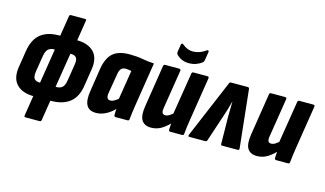

<svg xmlns="http://www.w3.org/2000/svg" viewBox="-98 -1009 2549 1508"><g transform="rotate(15 1176.0 -255.0)"><path d="M201 8Q108 8 61 -42Q14 -92 30 -187L51 -321Q67 -417 122 -461Q177 -505 271 -505H414Q508 -505 555 -455.5Q602 -406 586 -311L565 -177Q551 -81 494 -36.5Q437 8 344 8ZM217 -108H356Q386 -108 403.5 -124.5Q421 -141 427 -182L448 -314Q455 -356 442 -372.5Q429 -389 399 -389H261Q231 -389 213.5 -372.5Q196 -356 189 -315L168 -183Q162 -141 175 -124.5Q188 -108 217 -108ZM182 185Q170 185 172 172L203 -24L215 -63L273 -428L275 -474L306 -670Q308 -683 319 -683H434Q448 -683 444 -670L413 -473L400 -429L341 -62L342 -24L311 172Q309 185 296 185Z M707 8Q650 8 629 -31Q608 -70 621 -148L650 -337Q665 -426 710.5 -465.5Q756 -505 845 -505Q904 -505 952 -496Q1000 -487 1047 -485L991 -129Q986 -96 982 -67Q978 -38 976 -14Q975 0 962 0H866Q853 0 853 -14Q852 -25 853 -38Q854 -51 855 -64Q821 -29 783 -10.5Q745 8 707 8ZM792 -115Q806 -115 821 -123.5Q836 -132 853 -146L891 -382Q879 -384 868 -386Q857 -388 845 -388Q820 -388 807.5 -374Q795 -360 790 -329L763 -168Q759 -142 765.5 -128.5Q772 -115 792 -115Z M1154 8Q1100 8 1077.5 -28.5Q1055 -65 1068 -145L1121 -483Q1123 -497 1135 -497H1249Q1264 -497 1262 -483L1212 -168Q1207 -140 1213.5 -127.5Q1220 -115 1238 -115Q1255 -115 1273 -127Q1291 -139 1311 -157L1317 -83Q1282 -43 1242.5 -17.5Q1203 8 1154 8ZM1311 0Q1297 0 1297 -14Q1297 -30 1299 -51.5Q1301 -73 1303 -92L1295 -135L1351 -483Q1353 -497 1365 -497H1479Q1493 -497 1491 -483L1435 -129Q1430 -96 1426 -67Q1422 -38 1420 -14Q1419 0 1407 0ZM1309 -558Q1277 -558 1251 -570Q1225 -582 1209 -600Q1202 -606 1203 -622L1213 -684Q1215 -691 1220 -693Q1225 -695 1230 -690Q1249 -674 1271 -664.5Q1293 -655 1319 -655Q1371 -655 1422 -692Q1428 -697 1433.5 -694Q1439 -691 1438 -684L1427 -614Q1426 -607 1423.5 -602.5Q1421 -598 1416 -594Q1397 -578 1370 -568Q1343 -558 1309 -558Z M1464 0Q1453 0 1457 -14L1656 -485Q1660 -497 1671 -497H1808Q1818 -497 1820 -485L1870 -14Q1872 0 1857 0H1732Q1721 0 1721 -10L1718 -233Q1719 -262 1719 -290.5Q1719 -319 1720 -354H1719Q1710 -319 1701.5 -290.5Q1693 -262 1683 -233L1609 -10Q1604 0 1594 0Z M2015 8Q1961 8 1938.5 -28.5Q1916 -65 1929 -145L1982 -483Q1984 -497 1996 -497H2110Q2125 -497 2123 -483L2073 -168Q2068 -140 2074.5 -127.5Q2081 -115 2099 -115Q2116 -115 2134 -127Q2152 -139 2172 -157L2178 -83Q2143 -43 2103.5 -17.5Q2064 8 2015 8ZM2172 0Q2158 0 2158 -14Q2158 -30 2160 -51.5Q2162 -73 2164 -92L2156 -135L2212 -483Q2214 -497 2226 -497H2340Q2354 -497 2352 -483L2296 -129Q2291 -96 2287 -67Q2283 -38 2281 -14Q2280 0 2268 0Z"/></g></svg>

Font: Sofia Sans Condensed Black
Style: Italic
Weight: 900
Italic angle: -9°
Version: Version 4.100